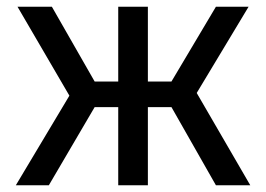

<svg xmlns="http://www.w3.org/2000/svg" viewBox="-20 -550 790 570"><path d="M186 -266 32 -530H134L261 -308H331V-530H419V-308H489L621 -530H718L564 -274L723 0H621L489 -232H419V0H331V-232H261L125 0H27Z"/></svg>

Font: Golos UI VF
Style: Regular
Weight: 400
Designer: A.Korolkova, Vitaly Kuzmin
Foundry: ParaType Ltd
Version: Version 2.000